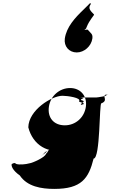

<svg xmlns="http://www.w3.org/2000/svg" viewBox="-20 -946 783 1241"><path d="M476 -607C524 -607 570 -647 577 -697C581 -727 567 -730 549 -752C544 -760 528 -747 525 -758C526 -763 524 -743 526 -755C531 -761 535 -753 540 -771C558 -817 590 -848 588 -852C562 -878 550 -892 564 -915C570 -923 567 -922 563 -926C559 -924 549 -911 518 -882C465 -831 410 -772 399 -697C392 -647 426 -607 476 -607ZM108 188C156 260 247 275 331 275C506 275 553 208 585 79C629 79 621 -278 635 -278C682 -296 639 -324 663 -334C707 -334 647 -336 661 -336C695 -327 607 -316 603 -316H498C545 -312 492 -307 505 -299C547 -289 490 -276 505 -269C549 -269 494 -270 508 -270C550 -277 484 -286 491 -292C508 -314 415 -327 384 -327C315 -327 165 -235 163 -123C191 -11 293 58 411 15C457 15 507 -58 538 -80C555 -148 564 -159 547 -164C525 -164 521 -166 520 -160C516 -149 516 -143 496 -142C489 -145 479 -131 471 -131C423 -63 337 -8 292 27C239 68 230 76 254 56C260 52 266 41 275 35C296 30 293 25 292 29C290 33 282 46 277 48C274 71 185 109 173 109C145 117 105 120 86 114C73 106 75 105 56 114C51 126 62 156 108 188ZM296 -256C306 -327 366 -377 433 -377C499 -377 545 -327 535 -256C525 -186 468 -136 399 -136C327 -136 286 -186 296 -256Z"/></svg>

Font: Hussar Przerywany
Style: Obl
Weight: 400
Foundry: Cannot Into Space Fonts
Version: Version 0.982